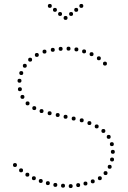

<svg xmlns="http://www.w3.org/2000/svg" viewBox="-20 -949 651 975"><path d="M313 -868Q323 -868 323 -858Q323 -848 313 -848Q303 -848 303 -858Q303 -868 313 -868ZM341 -888Q351 -888 351 -878Q351 -868 341 -868Q331 -868 331 -878Q331 -888 341 -888ZM367 -909Q377 -909 377 -899Q377 -889 367 -889Q357 -889 357 -899Q357 -909 367 -909ZM393 -929Q403 -929 403 -919Q403 -909 393 -909Q383 -909 383 -919Q383 -929 393 -929ZM285 -888Q295 -888 295 -878Q295 -868 285 -868Q275 -868 275 -878Q275 -888 285 -888ZM259 -909Q269 -909 269 -899Q269 -889 259 -889Q249 -889 249 -899Q249 -909 259 -909ZM233 -929Q243 -929 243 -919Q243 -909 233 -909Q223 -909 223 -919Q223 -929 233 -929ZM513 -636Q523 -636 523 -626Q523 -616 513 -616Q503 -616 503 -626Q503 -636 513 -636ZM482 -663Q492 -663 492 -653Q492 -643 482 -643Q472 -643 472 -653Q472 -663 482 -663ZM445 -684Q455 -684 455 -674Q455 -664 445 -664Q435 -664 435 -674Q435 -684 445 -684ZM407 -698Q417 -698 417 -688Q417 -678 407 -678Q397 -678 397 -688Q397 -698 407 -698ZM368 -708Q378 -708 378 -698Q378 -688 368 -688Q358 -688 358 -698Q358 -708 368 -708ZM328 -712Q338 -712 338 -702Q338 -692 328 -692Q318 -692 318 -702Q318 -712 328 -712ZM288 -711Q298 -711 298 -701Q298 -691 288 -691Q278 -691 278 -701Q278 -711 288 -711ZM248 -706Q258 -706 258 -696Q258 -686 248 -686Q238 -686 238 -696Q238 -706 248 -706ZM206 -697Q216 -697 216 -687Q216 -677 206 -677Q196 -677 196 -687Q196 -697 206 -697ZM167 -680Q177 -680 177 -670Q177 -660 167 -660Q157 -660 157 -670Q157 -680 167 -680ZM81 -506Q91 -506 91 -496Q91 -486 81 -486Q71 -486 71 -496Q71 -506 81 -506ZM79 -549Q89 -549 89 -539Q89 -529 79 -529Q69 -529 69 -539Q69 -549 79 -549ZM88 -588Q98 -588 98 -578Q98 -568 88 -568Q78 -568 78 -578Q78 -588 88 -588ZM106 -625Q116 -625 116 -615Q116 -605 106 -605Q96 -605 96 -615Q96 -625 106 -625ZM133 -656Q143 -656 143 -646Q143 -636 133 -636Q123 -636 123 -646Q123 -656 133 -656ZM94 -467Q104 -467 104 -457Q104 -447 94 -447Q84 -447 84 -457Q84 -467 94 -467ZM120 -434Q130 -434 130 -424Q130 -414 120 -414Q110 -414 110 -424Q110 -434 120 -434ZM154 -410Q164 -410 164 -400Q164 -390 154 -390Q144 -390 144 -400Q144 -410 154 -410ZM191 -395Q201 -395 201 -385Q201 -375 191 -375Q181 -375 181 -385Q181 -395 191 -395ZM232 -384Q242 -384 242 -374Q242 -364 232 -364Q222 -364 222 -374Q222 -384 232 -384ZM273 -375Q283 -375 283 -365Q283 -355 273 -355Q263 -355 263 -365Q263 -375 273 -375ZM313 -366Q323 -366 323 -356Q323 -346 313 -346Q303 -346 303 -356Q303 -366 313 -366ZM354 -357Q364 -357 364 -347Q364 -337 354 -337Q344 -337 344 -347Q344 -357 354 -357ZM395 -348Q405 -348 405 -338Q405 -328 395 -328Q385 -328 385 -338Q385 -348 395 -348ZM434 -334Q444 -334 444 -324Q444 -314 434 -314Q424 -314 424 -324Q424 -334 434 -334ZM471 -317Q481 -317 481 -307Q481 -297 471 -297Q461 -297 461 -307Q461 -317 471 -317ZM505 -294Q515 -294 515 -284Q515 -274 505 -274Q495 -274 495 -284Q495 -294 505 -294ZM532 -264Q542 -264 542 -254Q542 -244 532 -244Q522 -244 522 -254Q522 -264 532 -264ZM548 -227Q558 -227 558 -217Q558 -207 548 -207Q538 -207 538 -217Q538 -227 548 -227ZM553 -188Q563 -188 563 -178Q563 -168 553 -168Q543 -168 543 -178Q543 -188 553 -188ZM549 -149Q559 -149 559 -139Q559 -129 549 -129Q539 -129 539 -139Q539 -149 549 -149ZM537 -112Q547 -112 547 -102Q547 -92 537 -92Q527 -92 527 -102Q527 -112 537 -112ZM516 -80Q526 -80 526 -70Q526 -60 516 -60Q506 -60 506 -70Q506 -80 516 -80ZM487 -54Q497 -54 497 -44Q497 -34 487 -34Q477 -34 477 -44Q477 -54 487 -54ZM451 -38Q461 -38 461 -28Q461 -18 451 -18Q441 -18 441 -28Q441 -38 451 -38ZM414 -27Q424 -27 424 -17Q424 -7 414 -7Q404 -7 404 -17Q404 -27 414 -27ZM377 -19Q387 -19 387 -9Q387 1 377 1Q367 1 367 -9Q367 -19 377 -19ZM339 -14Q349 -14 349 -4Q349 6 339 6Q329 6 329 -4Q329 -14 339 -14ZM300 -16Q310 -16 310 -6Q310 4 300 4Q290 4 290 -6Q290 -16 300 -16ZM261 -20Q271 -20 271 -10Q271 0 261 0Q251 0 251 -10Q251 -20 261 -20ZM223 -29Q233 -29 233 -19Q233 -9 223 -9Q213 -9 213 -19Q213 -29 223 -29ZM187 -40Q197 -40 197 -30Q197 -20 187 -20Q177 -20 177 -30Q177 -40 187 -40ZM152 -54Q162 -54 162 -44Q162 -34 152 -34Q142 -34 142 -44Q142 -54 152 -54ZM119 -72Q129 -72 129 -62Q129 -52 119 -52Q109 -52 109 -62Q109 -72 119 -72ZM87 -94Q97 -94 97 -84Q97 -74 87 -74Q77 -74 77 -84Q77 -94 87 -94ZM56 -121Q66 -121 66 -111Q66 -101 56 -101Q46 -101 46 -111Q46 -121 56 -121Z"/></svg>

Font: Raleway Dots
Style: Regular
Weight: 400
Designer: Matt McInerney, Pablo Impallari, Rodrigo Fuenzalida, Brenda Gallo
Foundry: Matt McInerney, Pablo Impallari, Rodrigo Fuenzalida, Brenda Gallo
Version: Version 1.000